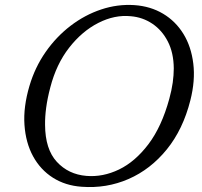

<svg xmlns="http://www.w3.org/2000/svg" viewBox="-20 -734 809 769"><path d="M518.5 -713.5Q583 -709 633.2 -679Q683.5 -649 714.8 -598Q746 -547 754.2 -479.2Q762.5 -411.5 742.5 -332.5Q713 -215.5 648 -135.5Q583 -55.5 494.8 -17Q406.5 21.5 307 14Q242 9.5 192 -22.2Q142 -54 112.5 -108Q83 -162 78 -233.8Q73 -305.5 98 -390Q120 -464.5 162.8 -525.8Q205.5 -587 262.8 -630.8Q320 -674.5 385.5 -696.2Q451 -718 518.5 -713.5ZM326 -29.5Q392 -24 456.8 -55.2Q521.5 -86.5 574.5 -156.5Q627.5 -226.5 658 -338Q667.5 -372.5 671.8 -403Q676 -433.5 676 -460Q675.5 -522.5 652.2 -567.8Q629 -613 590.2 -639Q551.5 -665 504 -669Q439 -675.5 373.8 -642.2Q308.5 -609 257 -543Q205.5 -477 181.5 -384Q170 -340.5 165 -303.2Q160 -266 160.5 -234Q161 -136.5 207.5 -86Q254 -35.5 326 -29.5Z"/></svg>

Font: Fraunces 9pt SuperSoft Light
Style: Italic
Weight: 300
Italic angle: -16°
Version: Version 1.000;[b76b70a41]